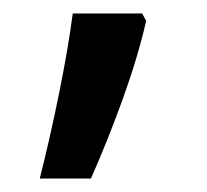

<svg xmlns="http://www.w3.org/2000/svg" viewBox="-20 -230 308 285"><path d="M191 -210 197 -199Q184 -143 161.5 -81Q139 -19 115 35H39Q54 -24 67.5 -90.5Q81 -157 88 -210Z"/></svg>

Font: Noto Sans Telugu UI SemiCondensed Medium
Style: Regular
Weight: 500
Width: 4
Designer: Jelle Bosma - Monotype Design Team
Foundry: Monotype Imaging Inc.
Version: Version 2.005; ttfautohint (v1.8.4.7-5d5b)